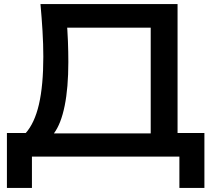

<svg xmlns="http://www.w3.org/2000/svg" viewBox="-20 -770 1050 944"><path d="M14 154V-116H132L210 -114H768L799 -116H985V154H862V0H137V154ZM179 -750H853V-51H721V-694L781 -634H250L307 -676Q312 -621 314 -567Q316 -513 316 -465Q316 -339 298 -250Q280 -161 245 -114Q210 -67 160 -67L105 -114Q150 -164 171.5 -257Q193 -350 193 -491Q193 -552 189 -618Q185 -684 179 -750Z"/></svg>

Font: Unbounded
Style: Regular
Weight: 400
Designer: Luke Prowse, Jean-Baptiste Morizot, Fátima Lázaro, Florian Runge
Foundry: NaN
Version: Version 1.701;gftools[0.9.28.dev5+ged2979d]